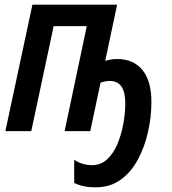

<svg xmlns="http://www.w3.org/2000/svg" viewBox="-20 -562 737 823"><path d="M390 241Q335 241 298 222V123Q333 146 375 146Q412 146 439 121Q466 96 483 56Q500 16 508.5 -30.5Q517 -77 517 -120Q517 -215 451 -215Q440 -215 430 -213Q420 -211 411 -208L367 0H257L352 -450H210L114 0H3L119 -542H482L431 -301Q457 -309 482 -309Q552 -309 590.5 -262Q629 -215 629 -125Q629 -61 614.5 3.5Q600 68 571 122Q542 176 497 208.5Q452 241 390 241Z"/></svg>

Font: Noto Sans Condensed SemiBold
Style: Italic
Weight: 600
Width: 3
Italic angle: -12°
Designer: Monotype Design Team
Foundry: Monotype Imaging Inc.
Version: Version 2.013; ttfautohint (v1.8.4.7-5d5b)